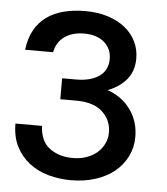

<svg xmlns="http://www.w3.org/2000/svg" viewBox="-51 -622 684 785"><g transform="rotate(5 291.0 -229.0)"><path d="M268 -576Q320 -576 361.5 -562.5Q403 -549 432 -525.5Q461 -502 476.5 -470Q492 -438 492 -401Q492 -350 464.5 -316Q437 -282 387 -262Q448 -240 482 -192Q516 -144 516 -81Q516 -38 498 -1.5Q480 35 448 61.5Q416 88 370 103Q324 118 269 118Q220 118 175.5 105.5Q131 93 97 66.5Q63 40 43 0.5Q23 -39 23 -93H132Q135 -30 173.5 -1.5Q212 27 269 27Q299 27 324.5 18Q350 9 368 -6.5Q386 -22 396.5 -43.5Q407 -65 407 -90Q407 -140 370.5 -174Q334 -208 262 -208H197V-294H254Q314 -294 349 -318.5Q384 -343 384 -390Q384 -431 354 -457.5Q324 -484 271 -484Q223 -484 191 -461.5Q159 -439 151 -397H36Q42 -445 61 -479Q80 -513 110.5 -534.5Q141 -556 181 -566Q221 -576 268 -576Z"/></g></svg>

Font: Karla Tamil Upright
Style: Bold
Weight: 700
Designer: Jonathan Pinhorn
Foundry: Jonathan Pinhorn
Version: Version 1.001